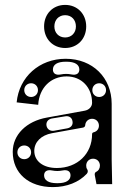

<svg xmlns="http://www.w3.org/2000/svg" viewBox="-20 -752 528 784"><path d="M196 12C253 12 302 -8 334 -42C339 -47 340 -55 336 -61C333 -65 332 -70 332 -76C332 -92 344 -104 360 -104C376 -104 388 -92 388 -76C388 -65 383 -55 372 -50C368 -48 366 -43 367 -37L374 0H438L436 -100V-328C436 -435 358 -512 248 -512C141 -512 58 -438 48 -334L136 -324C140 -394 188 -440 252 -440C313 -440 356 -395 356 -332C356 -316 343 -303 326 -300L172 -272C87 -257 32 -201 32 -132C32 -45 97 12 196 12ZM212 -66C156 -66 120 -94 120 -136C120 -172 148 -200 192 -208L319 -231C324 -232 328 -236 328 -241C329 -256 341 -267 356 -267C372 -267 384 -255 384 -239C384 -225 375 -215 363 -212C358 -211 356 -208 356 -204C356 -124 296 -66 212 -66ZM79 -102C63 -102 51 -114 51 -130C51 -146 63 -158 79 -158C95 -158 107 -146 107 -130C107 -114 95 -102 79 -102ZM268 -36C268 -16 250 -4 216 -4H212C178 -4 160 -16 160 -36C160 -52 172 -60 192 -56C208 -53 220 -53 236 -56C256 -60 268 -52 268 -36ZM107 -356C91 -356 79 -368 79 -384C79 -400 91 -412 107 -412C123 -412 135 -400 135 -384C135 -368 123 -356 107 -356ZM196 -468C196 -488 214 -500 248 -500H252C286 -500 304 -488 304 -468C304 -452 292 -444 272 -448C256 -451 244 -451 228 -448C208 -444 196 -452 196 -468ZM385 -356C369 -356 357 -368 357 -384C357 -400 369 -412 385 -412C401 -412 413 -400 413 -384C413 -368 401 -356 385 -356ZM170 -238C167 -253 176 -265 191 -268L246 -277C261 -280 274 -272 276 -257C279 -242 270 -231 255 -228L200 -218C185 -216 173 -224 170 -238ZM246 -556C296 -556 332 -593 332 -644C332 -695 296 -732 246 -732C196 -732 160 -695 160 -644C160 -593 196 -556 246 -556ZM246 -599C220 -599 202 -618 202 -644C202 -671 220 -690 246 -690C272 -690 290 -671 290 -644C290 -618 272 -599 246 -599Z"/></svg>

Font: Apfel Grotezk Brukt
Style: Regular
Weight: 300
Designer: Luigi Gorlero
Foundry: © 2023, Luigi Gorlero & Collletttivo
Version: Version 2.000;Glyphs 3.2 (3217)